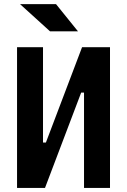

<svg xmlns="http://www.w3.org/2000/svg" viewBox="-20 -926 626 946"><path d="M64 0V-693.4H191.9V-223.6H206.1L384.3 -693.4H522V0H394V-469.7H379.9L201.7 0ZM226.6 -771.5 78.6 -905.8H255.9L364.3 -771.5Z"/></svg>

Font: Cascadia Mono PL
Style: Bold
Weight: 700
Monospace: yes
Designer: Aaron Bell
Foundry: Saja Typeworks
Version: Version 2404.023; ttfautohint (v1.8.4)